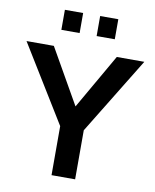

<svg xmlns="http://www.w3.org/2000/svg" viewBox="-97 -964 837 1037"><g transform="rotate(10 322.0 -446.0)"><path d="M173.8 -782.2V-892.1H273.9V-782.2ZM367.2 -782.2V-892.1H466.8V-782.2ZM257.8 0V-269L-1 -689.9H148.9L320.8 -388.2L494.1 -689.9H645L387.2 -269V0Z"/></g></svg>

Font: HK Grotesk Legacy
Style: Bold
Weight: 700
Designer: Alfredo Marco Pradil
Foundry: Hanken Design Co.
Version: Version 2.022;PS 002.022;hotconv 1.0.88;makeotf.lib2.5.64775